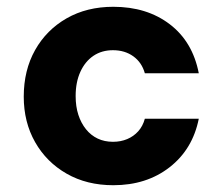

<svg xmlns="http://www.w3.org/2000/svg" viewBox="-20 -534 656 566"><path d="M314 12Q236 12 176.5 -22Q117 -56 83.5 -115Q50 -174 50 -249Q50 -327 83.5 -386.5Q117 -446 176.5 -480Q236 -514 314 -514Q413 -514 480.5 -462.5Q548 -411 566 -318H407Q398 -350 373 -368Q348 -386 313 -386Q280 -386 255.5 -369.5Q231 -353 217 -322.5Q203 -292 203 -251Q203 -220 211 -195.5Q219 -171 233.5 -153Q248 -135 268 -125.5Q288 -116 313 -116Q336 -116 355 -124Q374 -132 387.5 -147Q401 -162 407 -184H566Q548 -94 480 -41Q412 12 314 12Z"/></svg>

Font: DM Sans 16pt Black
Style: Regular
Weight: 900
Version: Version 4.004;gftools[0.9.30]